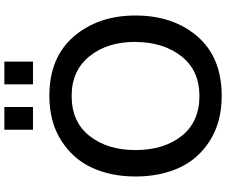

<svg xmlns="http://www.w3.org/2000/svg" viewBox="-98 -920 1035 879"><g transform="rotate(-90 419.5 -480.5)"><path d="M473 -847V-978H577V-847ZM265 -847V-978H369V-847ZM420 17Q301 17 216 -36.5Q131 -90 91 -177.5Q51 -265 51 -378Q51 -489 91 -576.5Q131 -664 216 -718Q301 -772 420 -772Q596 -772 692 -660Q788 -548 788 -378Q788 -205 692 -94Q596 17 420 17ZM420 -85Q536 -85 601 -167Q666 -249 667 -378Q668 -505 602 -587.5Q536 -670 420 -670Q301 -670 236.5 -588Q172 -506 172 -378Q172 -248 236.5 -166.5Q301 -85 420 -85Z"/></g></svg>

Font: Biryani DemiBold
Style: Regular
Weight: 600
Designer: Dan Reynolds and Mathieu Réguer
Foundry: Dan Reynolds and Mathieu Réguer
Version: Version 1.003;PS 001.003;hotconv 1.0.70;makeotf.lib2.5.58329